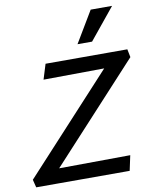

<svg xmlns="http://www.w3.org/2000/svg" viewBox="-97 -980 844 1052"><g transform="rotate(-10 325.0 -453.5)"><path d="M18 0 7 -44 567 -652 596 -578 160 -574 186 -658H641L650 -613L91 -6L66 -80L556 -84L538 0ZM377 -733 481 -907H600L458 -733Z"/></g></svg>

Font: Ysabeau Infant SemiBold
Style: Italic
Weight: 600
Italic angle: -12°
Designer: Christian Thalmann (Catharsis Fonts)
Version: Version 2.002; featfreeze: ss01,ss02,lnum